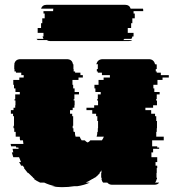

<svg xmlns="http://www.w3.org/2000/svg" viewBox="-20 -765 719 795"><path d="M632 -414H615V-399H619V-384H641V-374H629V-354H626V-349H630V-329H614V-319H582V-309H606V-294H622V-284H627V-264H630V-234H629V-219H627V-199H658V-184H610V-159H631V-154H639V-149H614V-134H607V-114H631V-94H624V-79H631V-69H629V-49H628V-29H630V-24H629Q627 -14 622 -9H639Q633 0 619 0H444Q432 0 424 -9H407Q402 -14 400 -24H401V-29H399V-49H400V-60Q397 -54 392 -49H394Q384 -37 373 -29H371Q370 -28 368 -27Q366 -26 364 -24H362Q349 -15 335 -9H352Q328 2 300 6H287Q275 8 262.5 9Q250 10 236 10Q226 10 216 9Q206 8 195 6H208Q184 1 163 -9H146Q131 -16 120 -24H123Q122 -26 120 -27Q118 -28 116 -29H118Q113 -34 107.5 -39Q102 -44 97 -49H95Q91 -54 87 -59Q83 -64 79 -69H81Q80 -71 78 -74Q76 -77 74 -79H67Q66 -83 63.5 -86.5Q61 -90 59 -94H67Q62 -105 59 -114H35Q34 -119 32 -124Q30 -129 29 -134H35L32 -149H57Q56 -151 56 -154H47Q47 -157 46 -159H26Q25 -161 25 -164Q25 -167 24 -169H77Q76 -173 76 -176.5Q76 -180 75 -184H63Q62 -188 62 -191.5Q62 -195 62 -199H45V-219H39V-234H36V-244H38V-284H34V-294H25V-309H36V-319H43V-329H44V-349H40V-354H43V-374H62V-384H44V-399H38V-414H35V-434H60V-444H78V-454H68V-464H46V-469H40V-479H39V-493Q39 -495 39.5 -496.5Q40 -498 40 -499H39Q43 -520 65 -520H256Q279 -520 282 -499H284V-479H285V-469H291V-464H313V-454H323V-444H305V-434H280V-414H283V-399H289V-384H307V-374H288V-354H285V-349H289V-329H288V-319H281V-309H270V-294H279V-284H283V-244H281V-234H284V-224Q284 -221 285 -219H290Q290 -208 293 -199H310Q313 -191 318 -184H331Q336 -178 343 -175Q350 -178 354 -184H402Q407 -191 410 -199H380Q383 -208 383 -219H385V-234H386V-264H383V-284H378V-294H362V-309H338V-319H370V-329H386V-349H382V-354H385V-374H397V-384H375V-399H371V-414H388V-434H409V-444H435V-454H402V-464H385V-469H381V-479H385V-493Q385 -497 386 -499H379Q384 -520 406 -520H596Q617 -520 622 -499H628Q629 -497 629 -493V-479H625V-469H629V-464H646V-454H679V-444H653V-434H632ZM573 -719H533V-709H538V-689H528V-669H523V-649H509V-629H533V-614H528Q528 -610 524 -604H495Q493 -601 490 -599H527Q523 -595 514 -595H187Q179 -595 174 -599H136Q135 -600 134 -601.5Q133 -603 131 -604H160Q158 -608 156 -614H160V-629H136V-649H150V-669H155V-689H165V-709H160V-719H200V-722Q200 -727 201 -729H150Q155 -745 172 -745H499Q516 -745 521 -729H572Q573 -727 573 -722Z"/></svg>

Font: Rubik Glitch
Style: Regular
Weight: 400
Designer: Hubert and Fischer, NaN
Foundry: Hubert and Fischer, NaN
Version: Version 2.200